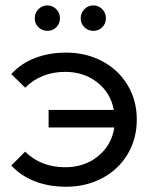

<svg xmlns="http://www.w3.org/2000/svg" viewBox="-20 -689 569 715"><path d="M361.1 -460.9C320.9 -482.4 276 -493.1 226.3 -493.1C184 -493.1 145.4 -486.4 110.4 -472.9C75.4 -459.4 46 -439.5 22.1 -413.1L73.6 -362.5C113.5 -401.7 163.1 -421.4 222.6 -421.4C269.3 -421.4 309.1 -408.3 342.2 -382.3C375.4 -356.2 395.9 -322 403.9 -279.7H161V-214.4H405.7C399 -170.2 378.7 -134.5 345 -107.2C311.3 -79.9 270.5 -66.2 222.6 -66.2C162.5 -66.2 112.9 -85.6 73.6 -124.2L22.1 -72.7C46 -46.9 75.3 -27.3 109.9 -13.8C144.6 -0.3 183.4 6.4 226.3 6.4C276 6.4 320.9 -4.3 361.1 -25.8C401.3 -47.2 432.7 -77 455.4 -115C478.1 -153 489.4 -196 489.4 -243.8C489.4 -291 478.1 -333.7 455.4 -371.7C432.7 -409.7 401.3 -439.5 361.1 -460.9ZM123.3 -587.4C132.5 -578.5 143.5 -574.1 156.4 -574.1C169.3 -574.1 180.3 -578.5 189.5 -587.4C198.7 -596.3 203.3 -607.5 203.3 -621C203.3 -634.5 198.7 -645.8 189.5 -655C180.3 -664.2 169.3 -668.8 156.4 -668.8C143.5 -668.8 132.5 -664.2 123.3 -655C114.1 -645.8 109.5 -634.5 109.5 -621C109.5 -607.5 114.1 -596.3 123.3 -587.4ZM294.4 -587.4C303.6 -578.5 314.6 -574.1 327.5 -574.1C340.4 -574.1 351.4 -578.5 360.6 -587.4C369.8 -596.3 374.4 -607.5 374.4 -621C374.4 -634.5 369.8 -645.8 360.6 -655C351.4 -664.2 340.4 -668.8 327.5 -668.8C314.6 -668.8 303.6 -664.2 294.4 -655C285.2 -645.8 280.6 -634.5 280.6 -621C280.6 -607.5 285.2 -596.3 294.4 -587.4Z"/></svg>

Font: Montserrat Ace
Style: Regular
Weight: 500
Designer: Julieta Ulanovsky
Foundry: Julieta Ulanovsky
Version: Version 1